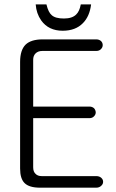

<svg xmlns="http://www.w3.org/2000/svg" viewBox="-20 -870 540 890"><path d="M425.8 -687.5H177.7Q124 -687.5 98.6 -663.1Q73.2 -637.7 73.2 -583V-88.9Q73.2 -42 93.8 -21.5Q115.2 0 166 0H425.8Q440.4 0 449.2 -8.8Q458 -16.6 458 -27.3Q458 -38.1 449.2 -45.9Q440.4 -53.7 425.8 -53.7H172.9Q154.3 -53.7 144.5 -64.5Q133.8 -74.2 133.8 -94.7V-322.3H394.5Q408.2 -322.3 416 -331.1Q423.8 -338.9 423.8 -349.6Q422.9 -360.4 416 -368.2Q407.2 -376 394.5 -376H133.8V-592.8Q133.8 -611.3 144.5 -622.1Q156.2 -633.8 175.8 -633.8H425.8Q440.4 -633.8 448.2 -642.6Q456.1 -650.4 456.1 -661.1Q456.1 -671.9 448.2 -679.7Q439.5 -687.5 425.8 -687.5ZM354.5 -849.6Q348.6 -817.4 333 -802.7Q314.5 -784.2 276.4 -784.2Q236.3 -784.2 219.7 -799.8Q204.1 -812.5 195.3 -849.6H145.5Q148.4 -807.6 170.9 -775.4Q205.1 -727.5 270.5 -727.5Q330.1 -727.5 364.3 -762.7Q395.5 -793.9 402.3 -849.6Z"/></svg>

Font: GulimChe
Style: Regular
Weight: 400
Monospace: yes
Version: Version 2.21